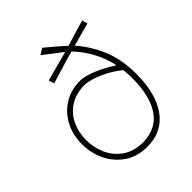

<svg xmlns="http://www.w3.org/2000/svg" viewBox="-211 -875 1009 1009"><g transform="rotate(-45 294.0 -370.5)"><path d="M296 9Q223 9 170.5 -26.5Q118 -62 90 -119.8Q62 -177.5 62 -244Q62 -312 90.5 -367Q119 -422 170.8 -454.5Q222.5 -487 292 -487Q313.5 -487 345 -477.2Q376.5 -467.5 411.5 -450.5Q446.5 -433.5 478 -412H483.5Q457 -533 368 -627.5L334 -618Q302 -608.5 264.5 -597.2Q227 -586 185 -573L176 -604Q217.5 -615.5 256.5 -626Q295.5 -636.5 327.5 -645L342.5 -649.5Q317.5 -668.5 291.8 -688.2Q266 -708 239 -729L273 -750Q299 -728.5 325.2 -706.2Q351.5 -684 378 -659.5Q408.5 -669 445.2 -680Q482 -691 523 -703L531 -672Q496 -662.5 463.2 -653.8Q430.5 -645 401.5 -637Q459.5 -570.5 492.8 -489.8Q526 -409 526 -302Q526 -157.5 466.5 -74.2Q407 9 296 9ZM93 -244Q93 -188 115.2 -138Q137.5 -88 182.5 -56.2Q227.5 -24.5 296 -23Q397.5 -25.5 446.2 -98.5Q495 -171.5 495 -301Q495 -334.5 491 -366Q450 -398.5 410.5 -418Q371 -437.5 339.8 -446.2Q308.5 -455 292 -455Q224.5 -453.5 180.5 -424Q136.5 -394.5 114.8 -347Q93 -299.5 93 -244Z"/></g></svg>

Font: Commissioner Loud Thin
Style: Regular
Weight: 100
Designer: Kostas Bartsokas
Foundry: Kostas Bartsokas
Version: Version 1.000; ttfautohint (v1.8.3)